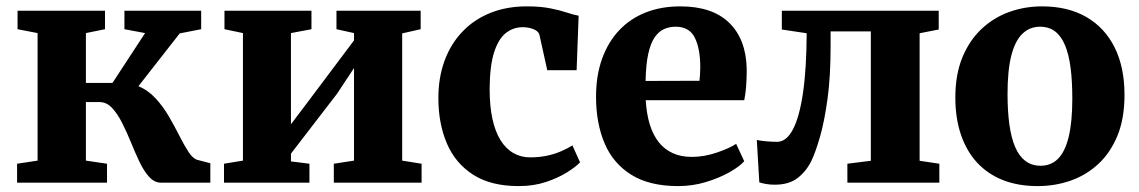

<svg xmlns="http://www.w3.org/2000/svg" viewBox="-20 -588 3666 618"><path d="M35 0V-61L101 -71V-481.5L36.5 -494V-553.5H318V-494L256.5 -481.5V-321H342L447 -481.5L380.5 -494V-553.5H627.5V-494L558.5 -480.5L425.5 -310.5Q457 -297.5 481.2 -271Q505.5 -244.5 524 -212.5Q542.5 -180.5 557.8 -150.2Q573 -120 586.8 -99Q600.5 -78 615 -73.5L657 -62.5V0H498.5Q477 0 460 -18.8Q443 -37.5 429 -67Q415 -96.5 401.5 -129.8Q388 -163 373.2 -192.2Q358.5 -221.5 340.8 -240.5Q323 -259.5 300 -259.5H256.5V-71L324.5 -61V0Z M701 0V-61L762 -71V-481.5L702.5 -494V-553.5H982.5V-494L916.5 -481.5V-188L972 -261.5L1119.5 -458V-481.5L1063 -494V-553.5H1334V-494L1274.5 -480.5V-71L1337 -61V0H1054.5V-61L1119.5 -71V-369L1065 -286.5L916.5 -93.5V-68.5L976 -61V0Z M1649.5 11Q1560 11 1502.8 -25.8Q1445.5 -62.5 1418.2 -126.8Q1391 -191 1391 -272Q1391 -338.5 1411 -392.8Q1431 -447 1468.5 -486.2Q1506 -525.5 1558.5 -546.5Q1611 -567.5 1675.5 -567.5Q1720 -567.5 1751.2 -561.2Q1782.5 -555 1804.8 -547.5Q1827 -540 1842.5 -537.5L1836 -362H1741.5L1716.5 -475Q1714.5 -484 1705.5 -489.8Q1696.5 -495.5 1685 -498Q1673.5 -500.5 1663 -500.5Q1632 -500.5 1608 -481.5Q1584 -462.5 1570.2 -419Q1556.5 -375.5 1556 -302Q1556 -247 1565 -205.5Q1574 -164 1591.2 -136.5Q1608.5 -109 1632.8 -95.2Q1657 -81.5 1686 -81.5Q1716.5 -81.5 1741.5 -87Q1766.5 -92.5 1787 -101.5Q1807.5 -110.5 1822.5 -120L1847 -65.5Q1834 -51.5 1805.5 -33.5Q1777 -15.5 1737.2 -2.2Q1697.5 11 1649.5 11Z M2163 11Q2070 11 2011.5 -25.8Q1953 -62.5 1925.8 -127.2Q1898.5 -192 1898.5 -276.5Q1898.5 -345 1918 -399Q1937.5 -453 1973.2 -490.8Q2009 -528.5 2058.8 -548Q2108.5 -567.5 2169.5 -567.5Q2273 -567.5 2327.2 -514.5Q2381.5 -461.5 2383.5 -366Q2383.5 -333 2381.5 -308.5Q2379.5 -284 2375.5 -265.5H2058.5Q2061 -221.5 2071.5 -187.5Q2082 -153.5 2100.5 -130.2Q2119 -107 2145.5 -95Q2172 -83 2206.5 -83Q2246.5 -83 2287 -96.8Q2327.5 -110.5 2349.5 -125L2375.5 -69Q2360.5 -52 2327.8 -33.5Q2295 -15 2252 -2Q2209 11 2163 11ZM2058 -327.5 2231.5 -328Q2232.5 -338.5 2233.2 -349.5Q2234 -360.5 2234 -371Q2234 -431 2216.5 -466.5Q2199 -502 2154.5 -502Q2134 -502 2117 -494.2Q2100 -486.5 2087 -467.5Q2074 -448.5 2066.5 -414.5Q2059 -380.5 2058 -327.5Z M2473.5 6.5Q2458.5 6.5 2445.8 4.2Q2433 2 2424 -1L2416 -137.5Q2426.5 -135 2446 -133.2Q2465.5 -131.5 2481 -131.5Q2511 -131.5 2532 -171Q2553 -210.5 2564.5 -288.2Q2576 -366 2576.5 -481L2496.5 -493V-553.5H3001.5V-493L2940 -481V-70.5L3003.5 -61V0H2707.5V-61L2783 -70.5V-487H2653.5V-439Q2653.5 -341 2643.5 -269Q2633.5 -197 2619.5 -148.2Q2605.5 -99.5 2592.5 -72Q2576 -37.5 2548 -15.5Q2520 6.5 2473.5 6.5Z M3055 -274Q3055 -348.5 3077.8 -403.5Q3100.5 -458.5 3139.5 -495Q3178.5 -531.5 3228.5 -549.5Q3278.5 -567.5 3334 -567.5Q3417.5 -567.5 3476.8 -533.2Q3536 -499 3567.8 -435.2Q3599.5 -371.5 3599.5 -282.5Q3599.5 -206.5 3576.8 -151.2Q3554 -96 3515 -60Q3476 -24 3425.8 -6.5Q3375.5 11 3320 11Q3257.5 11 3208.5 -8.2Q3159.5 -27.5 3125.2 -64.5Q3091 -101.5 3073 -154.5Q3055 -207.5 3055 -274ZM3329.5 -54.5Q3363.5 -54.5 3386 -77.5Q3408.5 -100.5 3420 -148.2Q3431.5 -196 3431.5 -270.5Q3431.5 -326.5 3426 -369.5Q3420.5 -412.5 3408.2 -442Q3396 -471.5 3376.2 -486.8Q3356.5 -502 3327.5 -502Q3294 -502 3270.5 -479Q3247 -456 3235 -408.5Q3223 -361 3223 -285.5Q3223 -230 3229 -186.8Q3235 -143.5 3247.8 -114.2Q3260.5 -85 3280.8 -69.8Q3301 -54.5 3329.5 -54.5Z"/></svg>

Font: Merriweather 24pt ExtraBold
Style: Regular
Weight: 800
Version: Version 2.100